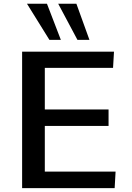

<svg xmlns="http://www.w3.org/2000/svg" viewBox="-20 -980 686 1000"><path d="M95.2 0V-710.9H573.7L568.8 -626.5H213.4V-409.7H545.4V-324.2H213.4V-86.4H582L577.1 0ZM237.3 -772.5 120.6 -960.4H224.6L296.9 -772.5ZM383.3 -772.5 283.2 -960.4H377.9L445.8 -772.5Z"/></svg>

Font: Comme Medium
Style: Regular
Weight: 500
Version: Version 1.000;gftools[0.9.27]